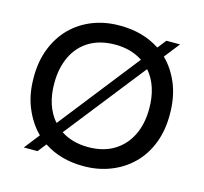

<svg xmlns="http://www.w3.org/2000/svg" viewBox="-104 -826 1015 956"><g transform="rotate(15 403.0 -348.5)"><path d="M406.5 13H402.5Q287 13 201 -43H198.5L165 0H94L156 -79Q109 -125 80.5 -193Q51.5 -261 51.5 -348V-352.5Q51.5 -434.5 77.5 -500Q104 -567.5 151.5 -614.5Q198.5 -661 263 -686Q325.5 -710 398 -710H402.5Q519 -710 606 -653.5H608.5L625.5 -675.5Q634 -686 642.5 -697H713L650.5 -617.5Q697.5 -572 726 -503.5Q754 -435 754 -348V-343.5Q754 -263 728.5 -197.5Q702.5 -130.5 655 -84Q607.5 -37 543 -12Q480 13 406.5 13ZM221.5 -161.5 544.5 -573H544Q485 -612.5 402.5 -612.5Q325 -612.5 270.2 -579.8Q215.5 -547 186.8 -487.5Q158 -428 158 -348Q158 -232.5 218.5 -161.5ZM402.5 -84.5Q479 -84.5 533.8 -117.2Q588.5 -150 618 -209.2Q647.5 -268.5 647.5 -348Q647.5 -463.5 588 -534H585Q423.5 -328.5 261.5 -123H262Q321 -84.5 402.5 -84.5Z"/></g></svg>

Font: Acari Sans Neue SemiBold
Style: Regular
Weight: 600
Designer: Alfredo Marco Pradil (font), Cristiano Sobral (main changes)
Foundry: Hanken Design Co. (font), Cristiano Sobral (main changes)
Version: Version 2.459;March 19, 2022;FontCreator 14.0.0.2808 64-bit;